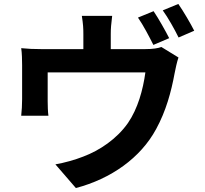

<svg xmlns="http://www.w3.org/2000/svg" viewBox="-20 -885 1040 975"><path d="M759.9 -828.2 680.6 -795.7C707.6 -757.1 738.4 -697.7 758.9 -656.9L839.2 -691.2C820.3 -728.2 784.9 -791.6 759.9 -828.2ZM885.6 -864.9 806.5 -832.4C834 -794.6 866.2 -736.5 886.9 -694.6L966.3 -728.9C948.7 -764 911.8 -827.3 885.6 -864.9ZM549.6 -804.4H395.6C402.3 -761.2 403.3 -740.7 403.3 -712.1C403.3 -685.9 403.3 -611.6 403.3 -568H542.5C542.5 -605.7 542.5 -685.9 542.5 -712.1C542.5 -740.7 544.3 -761.2 549.6 -804.4ZM886.3 -593.1 799.5 -646.3C782.2 -640.2 758.2 -635.6 716.7 -635.6H189.9C151.7 -635.6 121.9 -636.9 87.7 -640.4C91.5 -616.5 92.3 -576.8 92.3 -554.5C92.3 -517 92.3 -413.7 92.3 -381.2C92.3 -354.3 90.5 -322.2 87.7 -297.4H225.9C223.1 -317 222.1 -348.9 222.1 -371.2C222.1 -402 222.1 -482.8 222.1 -517.5H718.3C706.1 -428.5 680 -333.7 629.8 -260.4C573.2 -179.4 485.1 -120.6 402.7 -89.8C361.2 -73.4 306.5 -58 261.3 -50.4L365.3 69.9C543.2 23.1 693.9 -82.7 773.3 -230.4C822.8 -321.1 849.3 -417.9 866.9 -513.9C870.7 -533.4 878.6 -571.3 886.3 -593.1Z"/></svg>

Font: Source Han Sans JP VF
Style: Regular
Weight: 250
Designer: Ryoko NISHIZUKA 西塚涼子 (kana, bopomofo & ideographs); Paul D. Hunt (Latin, Greek & Cyrillic); Sandoll Communications 산돌커뮤니
Foundry: Adobe
Version: Version 2.004;hotconv 1.0.118;makeotfexe 2.5.65603